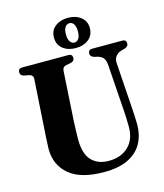

<svg xmlns="http://www.w3.org/2000/svg" viewBox="-132 -1008 951 1116"><g transform="rotate(-15 343.5 -449.5)"><path d="M557.5 -308.5 538.5 -584.5Q536.5 -611.5 525.8 -625.8Q515 -640 492.5 -646.5L471 -651.5Q449 -658 449 -677Q449 -700 472.5 -700H654.5Q678 -700 678 -677Q678 -658.5 655.5 -651.5L635.5 -646Q612.5 -639.5 599.8 -623Q587 -606.5 589 -581.5L607 -311.5Q609 -285 610.2 -259.5Q611.5 -234 612 -207Q612 -145.5 585.8 -96Q559.5 -46.5 503 -17.8Q446.5 11 356.5 11Q215.5 11 146.2 -47.5Q77 -106 77.5 -203.5Q77.5 -224 79.8 -259.8Q82 -295.5 84 -325L102.5 -619Q103.5 -641 78 -646.5L51 -651.5Q27.5 -657 27.5 -677Q27.5 -700 52 -700H329.5Q353.5 -700 353.5 -677Q353.5 -657.5 330.5 -652L301.5 -646.5Q280.5 -642 279 -619L261 -324Q259 -290 258.5 -261.5Q258 -233 257.5 -212.5Q257.5 -125 295.2 -85Q333 -45 398.5 -45Q473.5 -45 517.8 -88.5Q562 -132 561.5 -207.5Q561.5 -241 560.2 -264Q559 -287 557.5 -308.5ZM383 -728Q337 -728 306 -751.8Q275 -775.5 275 -819.5Q275 -862.5 306 -886.2Q337 -910 383 -910Q429.5 -910 460.2 -885.8Q491 -861.5 491 -819.5Q491 -777 460.5 -752.5Q430 -728 383 -728ZM383.5 -877.5Q367.5 -877.5 357.2 -863Q347 -848.5 347 -819.5Q347 -790.5 357.2 -775.8Q367.5 -761 383.5 -761Q399.5 -761 409.2 -776Q419 -791 419 -819.5Q419 -848 409.2 -862.8Q399.5 -877.5 383.5 -877.5Z"/></g></svg>

Font: Fraunces 144pt Soft
Style: Bold
Weight: 700
Version: Version 1.000;[0bf87f6ff]